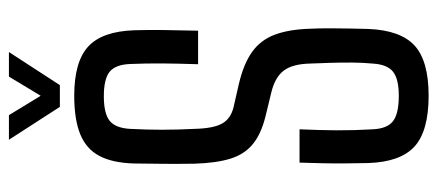

<svg xmlns="http://www.w3.org/2000/svg" viewBox="-302 -696 1004 441"><g transform="rotate(-90 200.5 -475.0)"><path d="M201.5 7Q121 7 85.2 -25.2Q49.5 -57.5 47 -131.5Q46.5 -160 46.2 -184.8Q46 -209.5 46.5 -234.8Q47 -260 48 -289.5H124.5Q122.5 -245 122.2 -204.2Q122 -163.5 124.5 -121.5Q126 -88 143.2 -74.8Q160.5 -61.5 201.5 -61.5Q240 -61.5 256.8 -74.8Q273.5 -88 275.5 -121.5Q277.5 -143 277.8 -168.2Q278 -193.5 277.2 -218.5Q276.5 -243.5 275.5 -265.5Q274.5 -305.5 259.5 -325.5Q244.5 -345.5 210.5 -354L155 -367.5Q114 -377.5 90.5 -396.8Q67 -416 57 -448.5Q47 -481 45.5 -531Q45 -563.5 45.2 -598.8Q45.5 -634 46 -670Q47.5 -719.5 63.5 -749.5Q79.5 -779.5 113.2 -793.2Q147 -807 201.5 -807Q279.5 -807 314.5 -775Q349.5 -743 352 -669Q353 -638 352.5 -600.8Q352 -563.5 351 -522.5H274Q275.5 -568.5 275.8 -606Q276 -643.5 274.5 -679Q273 -712.5 256.5 -725.8Q240 -739 200.5 -739Q161 -739 144.2 -725.8Q127.5 -712.5 125.5 -679Q123.5 -641 123.5 -605.5Q123.5 -570 125.5 -531Q126.5 -488 137.5 -467.8Q148.5 -447.5 175.5 -441L228 -429Q275 -418 302.2 -398.5Q329.5 -379 341.8 -346.5Q354 -314 355.5 -265.5Q356.5 -244.5 356.5 -221.2Q356.5 -198 356 -175Q355.5 -152 355 -131.5Q352 -57.5 316.8 -25.2Q281.5 7 201.5 7ZM176 -840 100.5 -957H157L201.5 -884L245.5 -957H302L226 -840Z"/></g></svg>

Font: Big Shoulders Text Thin
Style: Regular
Weight: 400
Version: Version 2.002